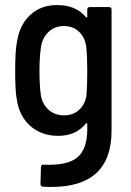

<svg xmlns="http://www.w3.org/2000/svg" viewBox="-20 -537 517 759"><path d="M335 -509H411Q421 -509 421 -499V-20Q421 202 183 202Q161 202 150 201Q140 200 140 190L142 123Q142 118 145 115.5Q148 113 152 114Q247 118 286 85Q325 52 325 -27V-47Q325 -49 323.5 -50Q322 -51 320 -49Q280 0 210 0Q145 0 100.5 -38.5Q56 -77 46 -146Q40 -178 40 -255Q40 -338 47 -371Q57 -438 99 -477.5Q141 -517 206 -517Q280 -517 320 -469Q322 -467 323.5 -468Q325 -469 325 -471V-499Q325 -509 335 -509ZM325 -256Q325 -316 321 -351Q317 -387 293.5 -410.5Q270 -434 233 -434Q196 -434 171.5 -410.5Q147 -387 142 -351Q136 -312 136 -256Q136 -204 141 -164Q146 -127 171 -104Q196 -81 233 -81Q270 -81 294 -104Q318 -127 322 -163Q325 -202 325 -256Z"/></svg>

Font: Barlow Semi Condensed Medium
Style: Regular
Weight: 500
Width: 4
Designer: Jeremy Tribby
Foundry: Tribby Type
Version: Version 1.422; ttfautohint (v1.8)